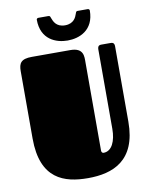

<svg xmlns="http://www.w3.org/2000/svg" viewBox="-99 -980 830 1070"><g transform="rotate(-10 316.0 -445.0)"><path d="M587 -678C587 -700 575 -701 563 -701H512C495 -701 492 -689 492 -678V-228C492 -159 468 -105 421 -105C416 -105 409 -109 409 -119V-620C409 -651 414 -701 338 -701H120C58 -701 45 -678 45 -633V-252C45 -21 178 19 312 19C451 19 587 -30 587 -252ZM333 -842C282 -842 270 -878 264 -893C261 -901 260 -909 251 -909H193C186 -909 183 -903 183 -900C183 -787 268 -756 333 -756C398 -756 483 -787 483 -900C483 -903 480 -909 473 -909H415C406 -909 405 -901 402 -893C397 -878 384 -842 333 -842Z"/></g></svg>

Font: Fascinate
Style: Regular
Weight: 900
Designer: Astigmatic (AOETI)
Foundry: Astigmatic (AOETI)
Version: Version 1.000